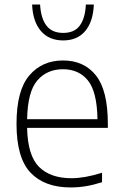

<svg xmlns="http://www.w3.org/2000/svg" viewBox="-20 -814 538 843"><path d="M290 9Q176 9 114.2 -55.8Q52.5 -120.5 52.5 -270.5Q52.5 -416.5 108.5 -482.5Q164.5 -548.5 256.5 -548.5Q349 -548.5 401.2 -482.8Q453.5 -417 453.5 -270V-252.5H99Q101.5 -131 151.5 -81.2Q201.5 -31.5 294 -31.5Q351.5 -31.5 428 -55.5V-14Q390.5 -2 357 3.5Q323.5 9 290 9ZM256.5 -510Q186.5 -510 144 -461Q101.5 -412 99 -290.5H408Q406 -411.5 366 -460.8Q326 -510 256.5 -510ZM257.5 -636.5Q195 -636.5 159.5 -678Q124 -719.5 121 -794H156Q159.5 -733.5 184 -701.5Q208.5 -669.5 257.5 -669.5Q306.5 -669.5 330.2 -701.5Q354 -733.5 357 -794H392Q389 -719 354.2 -677.8Q319.5 -636.5 257.5 -636.5Z"/></svg>

Font: Encode Sans XLt
Style: Regular
Weight: 200
Designer: Multiple Designers
Foundry: Impallari Type
Version: Version 3.002; ttfautohint (v1.8.3) -l 8 -r 50 -G 200 -x 14 